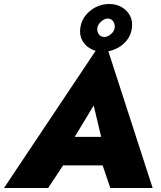

<svg xmlns="http://www.w3.org/2000/svg" viewBox="-54 -941 808 961"><path d="M180 -113H543L562 -256H211ZM415 -413 465 -203 446 -154 498 0H710L467 -750L-34 0H187L292 -159L288 -203ZM348 -802Q343 -768 356.5 -741Q370 -714 397.5 -698Q425 -682 460 -682Q496 -682 528 -697.5Q560 -713 581 -739.5Q602 -766 606 -800Q611 -835 597 -862Q583 -889 555.5 -905Q528 -921 493 -921Q457 -921 426 -905.5Q395 -890 374 -863.5Q353 -837 348 -802ZM433 -800Q435 -813 443.5 -824Q452 -835 464 -842Q476 -849 487 -848Q504 -847 513 -833.5Q522 -820 520 -802Q518 -784 500.5 -769.5Q483 -755 466 -756Q449 -757 440 -770.5Q431 -784 433 -800Z"/></svg>

Font: Jost ExtraBold
Style: Italic
Weight: 800
Italic angle: -5°
Version: Version 3.710